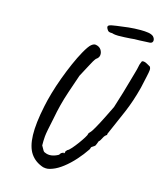

<svg xmlns="http://www.w3.org/2000/svg" viewBox="-127 -919 912 1070"><g transform="rotate(15 328.5 -383.5)"><path d="M223 55Q175 39 149.5 1.5Q124 -36 122 -103.5Q120 -171 142 -275Q149 -310 162 -355Q175 -400 192.5 -447.5Q210 -495 229.5 -539.5Q249 -584 268 -618Q291 -659 305 -670.5Q319 -682 331 -680Q352 -676 361.5 -661.5Q371 -647 369.5 -631Q368 -615 351 -604Q340 -591 322.5 -556.5Q305 -522 287 -490Q267 -432 252 -387.5Q237 -343 227 -304Q217 -265 209 -222Q200 -180 195 -154.5Q190 -129 188.5 -113.5Q187 -98 187 -86.5Q187 -75 187 -61Q195 -48 200 -38Q205 -28 213 -26Q230 -18 250 -20.5Q270 -23 291 -35Q296 -45 304 -49Q312 -53 312 -53Q314 -48 316.5 -50.5Q319 -53 320 -57Q319 -61 322 -64.5Q325 -68 329 -72Q337 -75 351.5 -91.5Q366 -108 381 -128.5Q396 -149 406.5 -166Q417 -183 417 -187Q417 -192 421 -196Q425 -200 430 -206Q435 -211 450.5 -238.5Q466 -266 484.5 -303Q503 -340 518 -371Q521 -382 529 -406.5Q537 -431 546.5 -463Q556 -495 565 -527.5Q574 -560 581.5 -585.5Q589 -611 591 -623Q593 -636 597 -644.5Q601 -653 602 -657Q609 -661 618.5 -658Q628 -655 637 -649.5Q646 -644 652 -641Q658 -633 657 -621Q656 -609 650.5 -584.5Q645 -560 635 -514Q614 -432 584.5 -363Q555 -294 521 -217Q521 -217 521 -216.5Q521 -216 521 -211Q509 -204 502 -190Q497 -181 493.5 -174.5Q490 -168 485 -165Q482 -156 479 -149Q476 -142 476 -142Q475 -137 469 -133Q463 -129 457 -125Q452 -123 451 -117Q450 -111 447 -107Q425 -74 396 -41.5Q367 -9 336 15Q305 39 278 49Q260 56 248.5 57Q237 58 223 55ZM437 -761Q430 -761 420.5 -762Q411 -763 402 -766Q387 -766 381.5 -769Q376 -772 371 -781Q362 -796 371.5 -802Q381 -808 415 -812Q448 -817 481.5 -820.5Q515 -824 551 -824Q576 -824 595 -821Q614 -818 625 -809Q638 -795 634.5 -781.5Q631 -768 610 -769Q604 -769 589.5 -768Q575 -767 558.5 -766.5Q542 -766 530 -766Q523 -765 508 -764Q493 -763 474 -762Q455 -761 437 -761Z"/></g></svg>

Font: Caveat Medium
Style: Regular
Weight: 500
Designer: Pablo Impallari
Foundry: Pablo Impallari
Version: Version 2.000